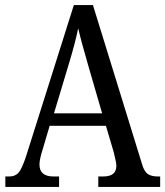

<svg xmlns="http://www.w3.org/2000/svg" viewBox="-20 -734 649 754"><path d="M1 0V-41H16Q40 -41 53 -56Q66 -71 82 -119L270 -714H345L538 -89Q546 -61 560 -51Q574 -41 600 -41H609V0H366V-41H386Q437 -41 437 -83Q437 -92 433.5 -106.5Q430 -121 427 -135L396 -240H175L146 -142Q142 -130 138.5 -114.5Q135 -99 135 -88Q135 -41 190 -41H212V0ZM192 -289H381L327 -475Q314 -520 304 -556.5Q294 -593 287 -623Q281 -593 272 -559Q263 -525 251 -485Z"/></svg>

Font: Noto Serif Thai Condensed
Style: Regular
Weight: 400
Width: 3
Designer: Monotype Design Team
Foundry: Monotype Imaging Inc.
Version: Version 2.002; ttfautohint (v1.8.4.7-5d5b)